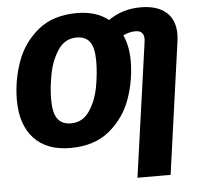

<svg xmlns="http://www.w3.org/2000/svg" viewBox="-60 -776 1075 1050"><g transform="rotate(-5 477.5 -250.5)"><path d="M938 -551Q938 -532 935 -511L834 213H652L755 -519Q757 -533 757 -539Q757 -586 711 -586Q692 -586 677 -582Q662 -578 643 -570Q671 -508 671 -428Q671 -322 635.5 -220.5Q600 -119 517 -50Q434 19 302 19Q172 19 102 -56.5Q32 -132 32 -267Q32 -373 67.5 -474.5Q103 -576 185.5 -644.5Q268 -713 400 -713Q505 -713 573 -660Q650 -714 750 -714Q840 -714 889 -672Q938 -630 938 -551ZM483 -443Q483 -516 459.5 -548Q436 -580 387 -580Q323 -580 285.5 -524.5Q248 -469 233.5 -394.5Q219 -320 219 -253Q219 -180 243 -147.5Q267 -115 316 -115Q380 -115 417.5 -170Q455 -225 469 -299.5Q483 -374 483 -443Z"/></g></svg>

Font: Trujillo ExtraBold
Style: Italic
Weight: 800
Italic angle: -8°
Designer: Fira Sans original fonts by bBox Type GmbH, Carrois Corporate GbR, & Edenspiekermann AG / Changes by Cristiano Sobral
Foundry: Fira Sans original fonts by bBox Type GmbH, Carrois Corporate GbR, & Edenspiekermann AG / Changes by Cristiano Sobral
Version: Version 4.301;July 28, 2020;FontCreator 13.0.0.2655 64-bit